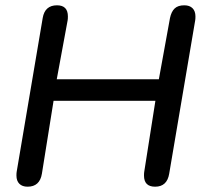

<svg xmlns="http://www.w3.org/2000/svg" viewBox="-20 -697 765 724"><path d="M42 -35Q42 -45 43 -50L141 -629Q149 -677 195 -677Q236 -677 236 -635Q236 -625 235 -620L194 -398H579L621 -629Q626 -653 638.5 -665Q651 -677 675 -677Q695 -677 706 -666Q717 -655 717 -635Q717 -625 716 -620L618 -42Q610 7 565 7Q523 7 523 -35Q523 -45 524 -50L566 -317H182L138 -42Q130 7 84 7Q64 7 53 -4Q42 -15 42 -35Z"/></svg>

Font: SN Pro
Style: Italic
Weight: 400
Italic angle: -9°
Designer: Tobias Whetton
Foundry: Supernotes
Version: Version 1.003